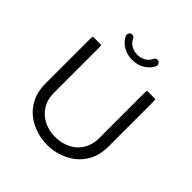

<svg xmlns="http://www.w3.org/2000/svg" viewBox="-221 -1013 1182 1182"><g transform="rotate(45 370.0 -422.0)"><path d="M98.1 -667Q95.7 -660.6 95.7 -641.6V-255.9Q95.7 -173.8 134.5 -114Q173.3 -54.2 239.3 -24.9Q301.3 3.9 371.1 3.9Q440.9 3.9 503.4 -25.9Q565.9 -55.2 604.5 -112.3Q644.5 -171.9 644.5 -255.9V-641.6Q644.5 -660.6 642.1 -667H569.8Q567.4 -660.6 567.4 -641.6V-252.9Q567.4 -180.2 525.4 -130.9Q502 -103 466.8 -86.4Q421.4 -65.4 369.6 -65.4Q317.9 -65.4 272.9 -86.9Q227.5 -108.9 201.2 -150.4Q172.9 -191.4 172.9 -252.9V-641.6Q172.9 -660.6 170.4 -667ZM449.2 -756.8Q464.8 -766.1 478.5 -779.5Q492.2 -793 501.5 -812.5Q503.9 -816.9 503.9 -823.2Q503.9 -833.5 496.6 -840.8Q489.7 -847.7 480 -847.7Q464.4 -847.7 457.5 -832Q446.3 -808.1 422.9 -794.4Q400.4 -781.2 370.1 -781.2Q339.8 -781.2 317.4 -794.4Q293.9 -808.1 282.7 -832Q277.8 -842.8 269.5 -846.2Q265.6 -847.7 260.7 -847.7Q250 -847.7 243.2 -840.3Q236.3 -833 236.3 -823.2Q236.3 -816.9 238.8 -812.5Q248 -793 261.7 -779.5Q275.4 -766.1 291 -756.8Q326.2 -736.3 370.1 -736.3Q414.1 -736.3 449.2 -756.8Z"/></g></svg>

Font: YuPearl-Light
Style: Light
Weight: 300
Designer: Max Yao
Foundry: Max-Everyday
Version: Version 1.011; ttfautohint (v1.8.3)